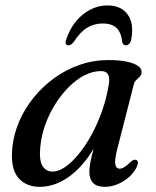

<svg xmlns="http://www.w3.org/2000/svg" viewBox="-20 -694 588 724"><path d="M421.5 -129.5Q411.5 -88.5 415 -73.2Q418.5 -58 430 -58Q439 -58 448 -63.2Q457 -68.5 470.5 -81.5Q478.5 -89 484 -91Q489.5 -93 494.5 -90.5Q500 -87.5 500 -80Q500 -72.5 494 -61Q476 -28.5 442.8 -9Q409.5 10.5 374.5 10.5Q345.5 10.5 331.2 -4Q317 -18.5 317 -46Q317 -57.5 319 -71.5Q321 -85.5 326 -106.2Q331 -127 340 -157.8Q349 -188.5 363 -233.5L372.5 -217Q345 -144.5 306.2 -93.5Q267.5 -42.5 222.2 -16Q177 10.5 129.5 10.5Q77 10.5 48 -24.8Q19 -60 26.5 -137Q31.5 -187 52 -235.2Q72.5 -283.5 106.5 -325.5Q140.5 -367.5 184.5 -399.5Q228.5 -431.5 280.5 -449.5Q332.5 -467.5 389 -467.5Q431.5 -467.5 459.5 -461.2Q487.5 -455 501.2 -444.8Q515 -434.5 514 -421Q513 -410.5 506.8 -404.5Q500.5 -398.5 493.8 -392.2Q487 -386 484.5 -375.5ZM132 -141Q127 -89.5 140.2 -68.2Q153.5 -47 178.5 -47Q201 -47 226.8 -65Q252.5 -83 278.2 -114.8Q304 -146.5 326.5 -188.2Q349 -230 365.8 -278.2Q382.5 -326.5 390.5 -377Q394.5 -403 386.8 -414.5Q379 -426 361.5 -426Q330 -426 299 -410.2Q268 -394.5 239.8 -366.2Q211.5 -338 188.5 -301.5Q165.5 -265 150.8 -224Q136 -183 132 -141ZM367.5 -605.5Q335 -605.5 308.2 -589.2Q281.5 -573 257.5 -535Q247 -523 238 -523Q231 -523 228.5 -528.5Q226 -534 229 -543Q249 -604 291.8 -638.8Q334.5 -673.5 385.5 -673.5Q437 -673.5 461.8 -638.8Q486.5 -604 474.5 -543Q472.5 -534 466.8 -528.5Q461 -523 454 -523Q444.5 -523 441 -535Q437 -572.5 419 -589Q401 -605.5 367.5 -605.5Z"/></svg>

Font: Fraunces
Style: Italic
Weight: 400
Italic angle: -16°
Version: Version 1.000;[b76b70a41]